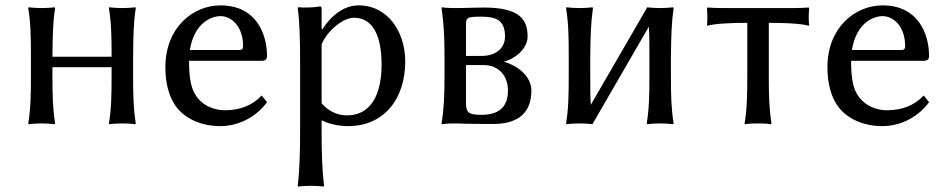

<svg xmlns="http://www.w3.org/2000/svg" viewBox="-20 -459 3516 714"><path d="M95 -250V-179C95 -105 94 -54 85 0L87 3C99 1 123 0 135 0C147 0 171 1 183 3L185 0C176 -57 175 -104 175 -179V-209H395V-179C395 -105 394 -54 385 0L387 3C399 1 423 0 435 0C447 0 471 1 483 3L485 0C476 -57 475 -104 475 -179V-250C476 -325 476 -372 485 -429L483 -432C471 -430 447 -429 435 -429C423 -429 399 -430 387 -432L385 -429C394 -375 395 -321 395 -250V-248H175V-250C176 -325 176 -372 185 -429L183 -432C171 -430 147 -429 135 -429C123 -429 99 -430 87 -432L85 -429C94 -375 95 -321 95 -250Z M953 -104C918 -66 871 -49 816 -49C782 -49 735 -62 707 -106C689 -134 683 -175 683 -233H955C966 -233 973 -239 973 -250C973 -334 932 -439 800 -439C697 -439 595 -356 595 -209C595 -152 607 -96 640 -56C674 -15 732 10 799 10C871 10 935 -27 973 -79ZM686 -273C703 -377 769 -399 800 -399C840 -399 884 -362 884 -287C884 -278 880 -273 870 -273Z M1176 -352V-425C1176 -433 1175 -435 1170 -435C1148 -431 1112 -430 1089 -432L1087 -429C1094 -386 1096 -310 1096 -235V32C1096 106 1094 178 1087 232L1089 235C1101 233 1124 232 1136 232C1148 232 1171 233 1183 235L1185 232C1178 175 1176 107 1176 32V-12C1202 2 1239 10 1275 10C1407 10 1487 -90 1487 -231C1487 -337 1425 -439 1313 -439C1274 -439 1224 -419 1178 -349ZM1176 -294C1198 -347 1257 -393 1296 -393C1364 -393 1399 -331 1399 -218C1399 -136 1376 -30 1269 -30C1253 -30 1211 -34 1176 -75Z M1672 0C1705 0 1692 2 1815 2C1895 2 1956 -30 1956 -122C1956 -178 1901 -216 1856 -229V-231C1883 -235 1942 -272 1942 -323C1942 -384 1916 -431 1779 -431C1741 -431 1714 -429 1672 -429C1637 -429 1623 -432 1623 -432L1622 -429C1630 -376 1633 -325 1633 -249V-180C1633 -105 1631 -54 1622 0L1623 3C1623 3 1637 0 1672 0ZM1713 -217H1779C1836 -217 1869 -175 1869 -123C1869 -56 1830 -32 1770 -32C1721 -32 1713 -41 1713 -77ZM1713 -251V-363C1713 -393 1714 -397 1770 -397C1824 -397 1858 -385 1858 -323C1858 -283 1828 -251 1770 -251Z M2095 -250V-179C2095 -105 2094 -54 2085 0L2087 3C2099 1 2123 0 2135 0C2147 0 2171 1 2183 3L2393 -360C2395 -327 2395 -291 2395 -250V-179C2395 -105 2394 -54 2385 0L2387 3C2399 1 2423 0 2435 0C2447 0 2471 1 2483 3L2485 0C2476 -57 2475 -104 2475 -179V-250C2476 -325 2477 -372 2485 -429L2483 -432C2471 -430 2447 -429 2435 -429C2423 -429 2399 -430 2387 -432L2177 -69C2175 -101 2175 -135 2175 -179V-250C2176 -325 2177 -372 2185 -429L2183 -432C2171 -430 2147 -429 2135 -429C2123 -429 2099 -430 2087 -432L2085 -429C2094 -375 2095 -321 2095 -250Z M2759 -374V-180C2759 -105 2758 -54 2749 0L2750 3C2750 3 2764 0 2799 0C2833 0 2847 3 2847 3L2849 0C2840 -57 2839 -104 2839 -180V-374C2964 -374 2987 -363 2987 -363L2989 -366C2987 -380 2987 -403 2989 -429L2987 -431C2972 -430 2951 -429 2932 -429H2666C2647 -429 2626 -430 2611 -431L2609 -429C2611 -403 2611 -380 2609 -366L2611 -363C2611 -363 2634 -374 2759 -374Z M3415 -104C3380 -66 3333 -49 3278 -49C3244 -49 3197 -62 3169 -106C3151 -134 3145 -175 3145 -233H3417C3428 -233 3435 -239 3435 -250C3435 -334 3394 -439 3262 -439C3159 -439 3057 -356 3057 -209C3057 -152 3069 -96 3102 -56C3136 -15 3194 10 3261 10C3333 10 3397 -27 3435 -79ZM3148 -273C3165 -377 3231 -399 3262 -399C3302 -399 3346 -362 3346 -287C3346 -278 3342 -273 3332 -273Z"/></svg>

Font: Libertinus Sans
Style: Regular
Weight: 400
Designer: Philipp H. Poll, Khaled Hosny
Foundry: Caleb Maclennan
Version: Version 7.050;RELEASE